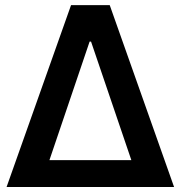

<svg xmlns="http://www.w3.org/2000/svg" viewBox="-20 -748 723 768"><path d="M6.3 0 264.2 -727.5H418.9L676.3 0ZM177.7 -107.4H505.4L344.2 -581.5H338.4Z"/></svg>

Font: Inter Display SemiBold
Style: Regular
Weight: 600
Designer: Rasmus Andersson
Foundry: rsms
Version: Version 4.001;git-9221beed3